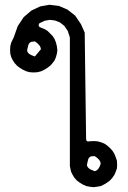

<svg xmlns="http://www.w3.org/2000/svg" viewBox="-20 -734 540 809"><path d="M90.8 -433.6 76.2 -440.4 63.5 -448.2 51.8 -457 42 -467.8 34.2 -479.5 27.3 -493.2 23.4 -507.8 22.5 -522.5 23.4 -539.1 27.3 -554.7 38.1 -577.1 54.7 -624 80.1 -662.1 112.3 -689.5 149.4 -707 188.5 -713.9 228.5 -709 264.6 -693.4 296.9 -668 321.3 -631.8 336.9 -596.7 342.8 -149.4Q342.8 -134.8 357.4 -138.7L374 -139.6L389.6 -138.7L405.3 -134.8L419.9 -128.9L432.6 -120.1L443.4 -110.4L454.1 -98.6L461.9 -85.9L467.8 -71.3L472.7 -56.6L473.6 -40L472.7 -24.4L467.8 -10.7L461.9 2.9L453.1 15.6L443.4 26.4L431.6 35.2L418.9 43L405.3 49.8L389.6 52.7L374 54.7L357.4 52.7L342.8 49.8L328.1 43L315.4 35.2L303.7 26.4L293.9 15.6L286.1 2.9L279.3 -10.7L274.4 -34.2V-576.2L265.6 -603.5L251 -625L232.4 -639.6L211.9 -647.5L190.4 -650.4L168 -646.5L145.5 -635.7Q137.7 -622.1 153.3 -617.2L168 -611.3L180.7 -603.5L191.4 -592.8L202.1 -582L210 -569.3L215.8 -554.7L219.7 -539.1L221.7 -522.5L219.7 -507.8L215.8 -493.2L210 -479.5L201.2 -467.8L191.4 -457L179.7 -448.2L167 -440.4L153.3 -433.6L137.7 -429.7L122.1 -428.7L105.5 -429.7ZM363.3 -75.2Q352.5 -70.3 350.6 -58.6L346.7 -42Q343.8 -24.4 378.9 -12.7Q395.5 -15.6 404.3 -43.9Q403.3 -61.5 378.9 -76.2ZM111.3 -557.6Q100.6 -552.7 98.6 -541L94.7 -524.4Q91.8 -506.8 127 -496.1L152.3 -526.4Q151.4 -543.9 127 -559.6Z"/></svg>

Font: B2 Hana
Style: Regular
Weight: 500
Version: 2020-08-05; (max)